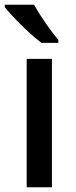

<svg xmlns="http://www.w3.org/2000/svg" viewBox="-29 -786 321 806"><path d="M189 0H83V-539H189ZM114 -766Q126 -744 144 -716.5Q162 -689 181 -663Q200 -637 216 -618V-606H145Q121 -624 90.5 -652Q60 -680 32.5 -709Q5 -738 -9 -756V-766Z"/></svg>

Font: Noto Sans Sinhala Medium
Style: Regular
Weight: 500
Designer: Jelle Bosma - Monotype Design Team
Foundry: Monotype Imaging Inc.
Version: Version 2.006; ttfautohint (v1.8.4.7-5d5b)